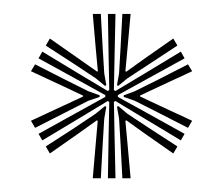

<svg xmlns="http://www.w3.org/2000/svg" viewBox="-20 -823 324 279"><path d="M136.8 -564 137.8 -624.2 138.8 -675 136.5 -676.2 93.2 -650 41.5 -619 36 -628.5 88.8 -657.8 133 -682.2V-684.8L88.8 -709.2L36 -738.2L41.5 -748L93 -716.8L136.5 -690.8L138.8 -692L137.8 -742.5L136.8 -802.8H147.8L146.5 -742.5L145.5 -692L147.8 -690.8L191.2 -716.8L242.8 -748L248.2 -738.2L195.5 -709.2L151.2 -684.8V-682.2L195.5 -657.8L248.2 -628.5L242.8 -619L191.2 -650L147.8 -676.2L145.5 -675L146.5 -624.2L147.8 -564ZM132.5 -698.2 119.2 -709.2 87.5 -730.2 46.5 -756.8 52.5 -767 94.2 -737.8 121 -719 122.2 -719.5 119.2 -752 114.8 -802.8H126.5L129.2 -753.5L131.5 -716.2L134.5 -699.2ZM151.8 -698.2 150 -699.2 153 -716.2 155.2 -753.8 157.8 -802.8H169.8L165.2 -752L162.2 -719.5L163.5 -718.8L190 -737.8L231.8 -767L237.8 -756.8L195.8 -729.2L165.2 -709.2ZM31 -637.2 25 -647.5 71.2 -669 100.8 -682.8V-684L71.2 -698L25 -719.5L31 -729.5L75.2 -707L108.2 -690.5L124.8 -684.5V-682.2L108.2 -676.5L74.8 -659.5ZM253.2 -637.2 208.2 -660.2 176 -676.5 159.8 -682.2V-684.5L176 -690.5L209.2 -707L253.2 -729.5L259.2 -719.5L213 -698L183.5 -684.2V-682.8L213 -669L259.2 -647.5ZM114.8 -564 119.2 -615 122 -647.2 120.8 -648.2 94.2 -629.2 52.5 -600 46.5 -610.2 88 -637 119 -657.8 132.5 -668.8 134.5 -667.8 131.5 -650.8 129.2 -613.2 126.5 -564ZM157.8 -564 155.2 -613.8 153 -650.8 150 -667.8 152 -668.8 165 -657.8 196.5 -637 237.8 -610.2 231.8 -600 190 -629.2 163.5 -648.2 162.2 -647.2 165.2 -615 169.8 -564Z"/></svg>

Font: Big Shoulders Inline Display Medium
Style: Regular
Weight: 500
Designer: Patric King
Foundry: XO Type Co
Version: Version 1.000